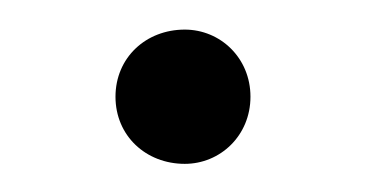

<svg xmlns="http://www.w3.org/2000/svg" viewBox="-20 -382 254 133"><path d="M108 -268.5C132.5 -268.5 153.5 -288 153.5 -315C153.5 -342 132.5 -361.5 108 -361.5C81 -361.5 60 -342 60 -315C60 -288 81 -268.5 108 -268.5Z"/></svg>

Font: Eudonet Light
Style: Regular
Weight: 300
Designer: Mikhail Sharanda
Foundry: Mikhail Sharanda
Version: Version 4.503;Glyphs 3.1.2 (3151)